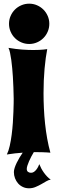

<svg xmlns="http://www.w3.org/2000/svg" viewBox="-20 -829 309 1040"><path d="M254.9 144Q244.6 145 231.9 152.3Q219.2 159.7 204.3 168.2Q189.5 176.8 172.6 183.8Q155.8 190.9 137.2 190.9Q119.1 190.9 104 183.8Q88.9 176.8 78.1 164.6Q67.4 152.3 61.3 136.5Q55.2 120.6 55.2 103Q55.2 93.3 59.3 80.3Q63.5 67.4 70.3 53.2Q77.1 39.1 85.7 24.7Q94.2 10.3 103 -2Q83.5 -0.5 61.5 1.7Q39.6 3.9 17.1 7.8Q26.4 -10.7 32.7 -38.8Q39.1 -66.9 43.2 -98.9Q47.4 -130.9 49.6 -163.6Q51.8 -196.3 52.7 -223.6Q53.7 -251 54 -270Q54.2 -289.1 54.2 -293.9Q53.2 -357.4 49.8 -412.6Q48.3 -436 46.1 -460Q43.9 -483.9 41 -505.1Q38.1 -526.4 34.4 -543.2Q30.8 -560.1 25.9 -569.8Q65.4 -563 99.1 -560.5Q132.8 -558.1 160.2 -558.1Q177.7 -558.1 191.7 -558.8Q205.6 -559.6 215.3 -560.5Q227.1 -561.5 235.8 -563Q227.1 -519 221.4 -457Q215.8 -395 215.8 -324.2Q215.8 -283.7 217.8 -242.2Q219.7 -200.7 224.1 -159.4Q228.5 -118.2 235.6 -78.4Q242.7 -38.6 252.9 -2Q244.6 -2.4 233.4 -3.4Q223.6 -3.9 210.4 -4.4Q197.3 -4.9 180.2 -4.9H163.1Q156.2 6.3 149.4 19.3Q142.6 32.2 137.2 44.7Q131.8 57.1 128.4 67.9Q125 78.6 125 85.9Q125 96.7 131.6 101.8Q138.2 106.9 147.9 106.9Q156.7 106.9 163.8 102.1Q170.9 97.2 176.5 90.1Q182.1 83 186.3 75Q190.4 66.9 192.9 60.1Q197.3 71.3 203.6 83.3Q210 95.2 218 106.4Q226.1 117.7 235.4 127.4Q244.6 137.2 254.9 144ZM28.8 -700.2Q28.8 -722.7 37.4 -742.4Q45.9 -762.2 60.8 -777.1Q75.7 -792 95.7 -800.5Q115.7 -809.1 138.2 -809.1Q160.6 -809.1 180.4 -800.5Q200.2 -792 215.1 -777.1Q230 -762.2 238.5 -742.4Q247.1 -722.7 247.1 -700.2Q247.1 -677.7 238.5 -657.7Q230 -637.7 215.1 -622.8Q200.2 -607.9 180.4 -599.4Q160.6 -590.8 138.2 -590.8Q115.7 -590.8 95.7 -599.4Q75.7 -607.9 60.8 -622.8Q45.9 -637.7 37.4 -657.7Q28.8 -677.7 28.8 -700.2Z"/></svg>

Font: Spicy Rice
Style: Regular
Weight: 400
Version: Version 1.000